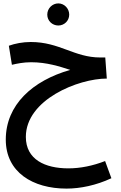

<svg xmlns="http://www.w3.org/2000/svg" viewBox="-20 -715 709 1129"><path d="M323 -565C358 -565 387 -593 387 -629C387 -665 358 -695 323 -695C287 -695 258 -665 258 -629C258 -593 287 -565 323 -565ZM371 394C452 394 545 375 635 333L598 232C526 260 452 275 382 275C245 275 132 223 132 90C132 -129 440 -253 608 -253L599 -377H570C416 -377 331 -468 161 -468C114 -468 68 -459 32 -446L50 -334C80 -341 118 -349 163 -349C255 -349 331 -324 393 -304C172 -241 14 -99 14 106C14 298 173 394 371 394Z"/></svg>

Font: Noto Sans Arabic SemBd
Style: Regular
Weight: 600
Designer: Monotype Design Team, Nadine Chahine, Nizar Qandah and Khaled Hosny
Foundry: Monotype Imaging Inc.
Version: Version 2.012